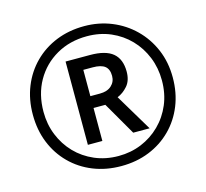

<svg xmlns="http://www.w3.org/2000/svg" viewBox="-105 -844 1043 973"><g transform="rotate(-15 416.0 -357.0)"><path d="M416 10Q336 10 269 -17Q202 -44 152.5 -93.5Q103 -143 76 -210Q49 -277 49 -357Q49 -437 76 -504Q103 -571 152.5 -620.5Q202 -670 269 -697Q336 -724 416 -724Q492 -724 558.5 -697Q625 -670 675.5 -620.5Q726 -571 754.5 -504Q783 -437 783 -357Q783 -277 756 -210Q729 -143 679.5 -93.5Q630 -44 563 -17Q496 10 416 10ZM416 -43Q480 -43 536 -66Q592 -89 635 -131.5Q678 -174 702 -231Q726 -288 726 -357Q726 -422 703 -479Q680 -536 638.5 -579Q597 -622 540.5 -646.5Q484 -671 416 -671Q326 -671 255.5 -630.5Q185 -590 145 -519.5Q105 -449 105 -357Q105 -292 128 -235Q151 -178 192.5 -135Q234 -92 291 -67.5Q348 -43 416 -43ZM279 -138V-575H407Q489 -575 527 -543Q565 -511 565 -446Q565 -399 541 -371.5Q517 -344 487 -332L603 -138H517L417 -311H355V-138ZM405 -373Q444 -373 466 -393Q488 -413 488 -444Q488 -479 468 -495Q448 -511 404 -511H355V-373Z"/></g></svg>

Font: Noto Sans Old Hungarian
Style: Regular
Weight: 400
Designer: Monotype Design Team
Foundry: Monotype Imaging Inc.
Version: Version 2.005; ttfautohint (v1.8.4.7-5d5b)